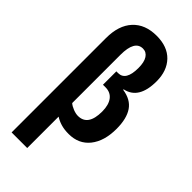

<svg xmlns="http://www.w3.org/2000/svg" viewBox="-309 -827 1129 1129"><g transform="rotate(45 256.0 -262.5)"><path d="M257.8 -765.1Q348.1 -765.1 397.5 -713.6Q446.8 -662.1 446.8 -575.2Q446.8 -426.3 342.8 -404.8V-400.9Q413.6 -390.6 445.8 -343.3Q478 -295.9 478 -210.9Q478 -109.4 430.7 -49.8Q383.3 9.8 299.8 9.8Q263.2 9.8 235.4 1.5Q207.5 -6.8 186 -21V240.2H56.2V-544.9Q56.2 -649.9 109.4 -707.5Q162.6 -765.1 257.8 -765.1ZM253.9 -654.8Q186 -654.8 186 -535.2V-133.8Q199.7 -121.6 222.4 -112.8Q245.1 -104 263.2 -104Q346.2 -104 346.2 -223.1Q346.2 -277.8 323.5 -307.9Q300.8 -337.9 258.8 -337.9H237.8V-449.2H252Q315.9 -449.2 315.9 -555.2Q315.9 -604 299.3 -629.4Q282.7 -654.8 253.9 -654.8Z"/></g></svg>

Font: Open Sans Condensed
Style: Bold
Weight: 700
Width: 3
Designer: Monotype Design Team
Foundry: Monotype Imaging Inc.
Version: Version 3.003; ttfautohint (v1.8.4)